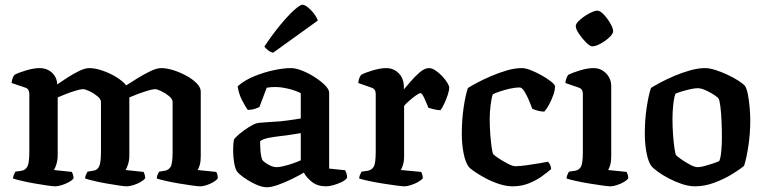

<svg xmlns="http://www.w3.org/2000/svg" viewBox="-20 -788 3240 812"><path d="M214 0Q204 0 180 -3.5Q156 -7 127 -12Q98 -17 72.5 -23Q47 -29 35 -33Q35 -40 38.5 -48.5Q42 -57 45 -62L72 -66Q88 -69 96 -84Q104 -99 104 -146V-391Q104 -399 100.5 -406.5Q97 -414 88 -417L29 -437Q32 -462 42 -472Q59 -481 91 -490.5Q123 -500 147 -500Q179 -500 200 -480.5Q221 -461 222 -431Q242 -445 267 -461Q292 -477 316 -488.5Q340 -500 358 -500Q382 -500 413 -489.5Q444 -479 471 -462.5Q498 -446 514 -427Q534 -440 561.5 -457Q589 -474 616 -487Q643 -500 662 -500Q685 -500 713.5 -491Q742 -482 768.5 -467.5Q795 -453 812 -435.5Q829 -418 829 -401V-126Q829 -104 824.5 -89.5Q820 -75 816 -69L894 -61Q897 -58 899 -50.5Q901 -43 901 -34Q896 -26 882.5 -18Q869 -10 853.5 -5Q838 0 827 0Q817 0 792 -3.5Q767 -7 737 -12Q707 -17 681 -23Q655 -29 643 -33Q643 -42 646.5 -49.5Q650 -57 653 -62L677 -66Q692 -68 701 -81.5Q710 -95 710 -146V-357Q710 -369 695 -381.5Q680 -394 662 -402.5Q644 -411 636 -411Q626 -411 604.5 -404.5Q583 -398 560.5 -389.5Q538 -381 527 -376V-131Q527 -110 521.5 -93Q516 -76 511 -69L587 -61Q589 -58 591.5 -50.5Q594 -43 594 -34Q588 -26 574 -18Q560 -10 543.5 -5Q527 0 516 0Q507 0 483 -3.5Q459 -7 430.5 -12Q402 -17 377 -23Q352 -29 340 -33Q340 -41 343.5 -49Q347 -57 350 -62L374 -66Q391 -68 399 -83.5Q407 -99 407 -146V-357Q407 -369 391.5 -381.5Q376 -394 358 -402.5Q340 -411 331 -411Q321 -411 299.5 -404.5Q278 -398 256.5 -389.5Q235 -381 224 -376V-131Q224 -112 219 -95Q214 -78 208 -69L284 -61Q286 -57 288.5 -50Q291 -43 291 -34Q286 -26 271.5 -18Q257 -10 241 -5Q225 0 214 0Z M1109 4Q1088 4 1061 -8.5Q1034 -21 1011 -37.5Q988 -54 981 -65Q974 -77 970 -101Q966 -125 966 -153Q966 -178 969 -197Q974 -206 992.5 -221.5Q1011 -237 1032.5 -250.5Q1054 -264 1067 -267Q1074 -269 1093.5 -270Q1113 -271 1136 -273Q1165 -274 1196 -278.5Q1227 -283 1252 -287V-394Q1228 -406 1198 -413Q1168 -420 1144 -420Q1124 -420 1108 -417L1077 -335Q1072 -333 1060 -328.5Q1048 -324 1028 -323Q1019 -335 1004.5 -362.5Q990 -390 985 -423Q1013 -448 1054 -465Q1095 -482 1137 -491Q1179 -500 1211 -500Q1231 -500 1258.5 -489Q1286 -478 1311.5 -461.5Q1337 -445 1354.5 -427.5Q1372 -410 1372 -396V-75L1440 -68Q1442 -64 1445 -55.5Q1448 -47 1448 -36Q1441 -26 1424.5 -18Q1408 -10 1390 -5Q1372 0 1359 0Q1323 0 1299.5 -18.5Q1276 -37 1265 -58Q1243 -45 1213.5 -30.5Q1184 -16 1155.5 -6Q1127 4 1109 4ZM1150 -81Q1161 -81 1180 -85.5Q1199 -90 1219 -97Q1239 -104 1252 -110V-225Q1233 -222 1211.5 -218.5Q1190 -215 1170 -213Q1144 -210 1119 -205.5Q1094 -201 1080 -191Q1080 -174 1081.5 -151.5Q1083 -129 1089 -112Q1097 -102 1115.5 -91.5Q1134 -81 1150 -81ZM1135 -565Q1123 -568 1113 -576Q1103 -584 1098 -591Q1132 -642 1165 -682Q1198 -722 1223.5 -745Q1249 -768 1259 -768Q1268 -768 1281.5 -757.5Q1295 -747 1307 -731.5Q1319 -716 1324 -701Z M1691 0Q1681 0 1655 -3.5Q1629 -7 1597.5 -12Q1566 -17 1538.5 -23Q1511 -29 1499 -33Q1499 -40 1502.5 -48.5Q1506 -57 1509 -62L1536 -66Q1552 -69 1560.5 -83Q1569 -97 1569 -146V-391Q1569 -411 1552 -417L1495 -437Q1498 -462 1508 -472Q1525 -481 1557 -490.5Q1589 -500 1613 -500Q1645 -500 1666.5 -478Q1688 -456 1688 -420V-410Q1698 -421 1716 -442.5Q1734 -464 1755 -482Q1776 -500 1794 -500Q1807 -500 1822 -490Q1837 -480 1850.5 -465.5Q1864 -451 1872 -437.5Q1880 -424 1880 -417Q1880 -407 1874 -388Q1868 -369 1859 -350Q1850 -331 1843 -322Q1829 -322 1814.5 -326Q1800 -330 1792 -332Q1787 -343 1781 -358Q1775 -373 1769 -383.5Q1763 -394 1758 -394Q1752 -394 1737 -383Q1722 -372 1707.5 -359Q1693 -346 1689 -340V-126Q1689 -105 1684 -90Q1679 -75 1675 -69L1761 -61Q1763 -58 1765.5 -50.5Q1768 -43 1768 -34Q1762 -26 1747.5 -18Q1733 -10 1717 -5Q1701 0 1691 0Z M2148 0Q2121 0 2090.5 -10Q2060 -20 2033 -34.5Q2006 -49 1986.5 -62.5Q1967 -76 1962 -83Q1948 -102 1940.5 -140.5Q1933 -179 1933 -222Q1933 -281 1941 -334.5Q1949 -388 1959 -416Q1973 -425 1998.5 -438.5Q2024 -452 2056.5 -466Q2089 -480 2123 -490Q2157 -500 2187 -500Q2202 -500 2224 -491.5Q2246 -483 2268.5 -470.5Q2291 -458 2307.5 -445.5Q2324 -433 2327 -425Q2328 -409 2320.5 -387.5Q2313 -366 2302.5 -346.5Q2292 -327 2282 -316Q2268 -316 2254 -320Q2240 -324 2231 -328Q2225 -345 2216 -366Q2207 -387 2197 -402.5Q2187 -418 2178 -418Q2157 -418 2134 -412.5Q2111 -407 2092 -400.5Q2073 -394 2064 -389Q2059 -376 2055 -344.5Q2051 -313 2051 -285Q2051 -253 2053.5 -220Q2056 -187 2059.5 -163Q2063 -139 2067 -135Q2070 -131 2088 -119Q2106 -107 2127 -96Q2148 -85 2160 -85Q2177 -85 2206 -89Q2235 -93 2261.5 -97.5Q2288 -102 2297 -104Q2301 -101 2305.5 -93Q2310 -85 2311 -73Q2295 -59 2270.5 -41.5Q2246 -24 2215 -12Q2184 0 2148 0Z M2562 0Q2553 0 2527.5 -3.5Q2502 -7 2471.5 -12Q2441 -17 2414.5 -23Q2388 -29 2376 -33Q2376 -40 2379.5 -48.5Q2383 -57 2386 -62L2413 -66Q2429 -69 2437 -83Q2445 -97 2445 -146V-391Q2445 -411 2429 -417L2371 -437Q2374 -461 2384 -472Q2402 -481 2433.5 -490.5Q2465 -500 2490 -500Q2522 -500 2543.5 -477.5Q2565 -455 2565 -423V-126Q2565 -105 2560.5 -90Q2556 -75 2552 -69L2630 -61Q2632 -57 2634.5 -50Q2637 -43 2637 -34Q2632 -26 2618 -18Q2604 -10 2588.5 -5Q2573 0 2562 0ZM2485 -592Q2475 -592 2458.5 -608.5Q2442 -625 2428.5 -645Q2415 -665 2415 -678Q2415 -689 2433 -704.5Q2451 -720 2472.5 -731.5Q2494 -743 2506 -743Q2518 -743 2533.5 -726.5Q2549 -710 2561 -689.5Q2573 -669 2573 -656Q2573 -645 2557 -630Q2541 -615 2520 -603.5Q2499 -592 2485 -592Z M2919 0Q2893 0 2863.5 -10Q2834 -20 2807.5 -34Q2781 -48 2762 -62Q2743 -76 2736 -84Q2722 -102 2714.5 -140.5Q2707 -179 2707 -224Q2707 -282 2715 -334Q2723 -386 2733 -416Q2747 -425 2773 -439Q2799 -453 2832 -467Q2865 -481 2899 -490.5Q2933 -500 2962 -500Q2980 -500 3005.5 -492Q3031 -484 3056.5 -472Q3082 -460 3102.5 -447Q3123 -434 3131 -424Q3139 -411 3143.5 -386Q3148 -361 3150.5 -332.5Q3153 -304 3153 -279Q3153 -223 3145 -170.5Q3137 -118 3127 -87Q3111 -73 3077 -52Q3043 -31 3001.5 -15.5Q2960 0 2919 0ZM2931 -81Q2942 -81 2960.5 -86Q2979 -91 2996.5 -97Q3014 -103 3022 -107Q3028 -121 3030.5 -150Q3033 -179 3033 -208Q3033 -240 3031.5 -276Q3030 -312 3026.5 -338.5Q3023 -365 3019 -371Q3016 -376 3000.5 -386.5Q2985 -397 2965 -406Q2945 -415 2930 -415Q2919 -415 2900.5 -411Q2882 -407 2864 -401.5Q2846 -396 2837 -392Q2831 -379 2827.5 -347Q2824 -315 2824 -286Q2824 -251 2826.5 -217.5Q2829 -184 2832.5 -160.5Q2836 -137 2839 -132Q2842 -128 2859.5 -115.5Q2877 -103 2897.5 -92Q2918 -81 2931 -81Z"/></svg>

Font: Texturina SemiBold
Style: Regular
Weight: 600
Designer: Guillermo Torres Carreño
Foundry: Omnibus-Type
Version: Version 1.002; ttfautohint (v1.8.3)